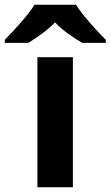

<svg xmlns="http://www.w3.org/2000/svg" viewBox="-79 -837 464 806"><path d="M240 -817H66C38 -772 -22 -707 -59 -670V-657H40C75 -679 117 -707 152 -743C186 -707 231 -678 266 -657H365V-670C329 -706 268 -772 240 -817ZM227 -51V-597H78V-51Z"/></svg>

Font: Noto Sans Tamil UI
Style: Bold
Weight: 700
Designer: Jelle Bosma - Monotype Design Team
Foundry: Monotype Imaging Inc.
Version: Version 2.004